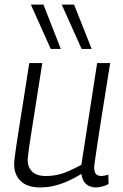

<svg xmlns="http://www.w3.org/2000/svg" viewBox="-20 -810 537 840"><path d="M155 10Q100 10 71 -17.5Q42 -45 42 -91Q42 -101 44 -118.5Q46 -136 50.5 -166.5Q55 -197 62.5 -245Q70 -293 81.5 -364Q93 -435 108 -534H165Q148 -425 136.5 -352.5Q125 -280 118 -235.5Q111 -191 107.5 -167Q104 -143 103 -131Q102 -119 101 -111Q101 -79 120.5 -59.5Q140 -40 180 -40Q207 -40 232 -45.5Q257 -51 282.5 -62.5Q308 -74 336 -89L405 -534H462Q442 -407 428.5 -324.5Q415 -242 408 -193.5Q401 -145 397.5 -121.5Q394 -98 393 -89.5Q392 -81 392 -78Q392 -58 399.5 -49Q407 -40 424 -40Q428 -40 436.5 -41.5Q445 -43 454 -46L455 -5Q443 2 427 6Q411 10 401 10Q374 10 357 -4.5Q340 -19 336 -49Q305 -30 275.5 -17Q246 -4 216.5 3Q187 10 155 10ZM202 -596 115 -790H170L246 -596ZM337 -596 250 -790H304L381 -596Z"/></svg>

Font: Georama ExtraCondensed Thin Light
Style: Italic
Weight: 300
Italic angle: -9°
Version: Version 1.001